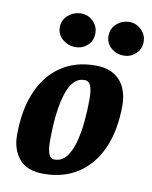

<svg xmlns="http://www.w3.org/2000/svg" viewBox="-84 -805 694 878"><g transform="rotate(10 262.5 -366.0)"><path d="M179 10Q100 10 64.5 -34Q29 -78 29 -142Q29 -262 65.5 -346Q102 -430 169 -474.5Q236 -519 326 -519Q382 -519 415.5 -497.5Q449 -476 464.5 -440.5Q480 -405 480 -363Q480 -245 443 -161.5Q406 -78 338.5 -34Q271 10 179 10ZM217 -63Q250 -63 271.5 -90Q293 -117 305 -161.5Q317 -206 322 -258.5Q327 -311 327 -362Q327 -404 318.5 -424.5Q310 -445 290 -445Q261 -445 241.5 -424.5Q222 -404 210.5 -370Q199 -336 192.5 -295.5Q186 -255 184 -215Q182 -175 182 -143Q182 -107 189.5 -85Q197 -63 217 -63ZM447 -586Q412 -586 387 -607.5Q362 -629 362 -664Q362 -697 387 -719.5Q412 -742 447 -742Q477 -742 501 -719.5Q525 -697 525 -664Q525 -629 501 -607.5Q477 -586 447 -586ZM222 -586Q188 -586 162 -607.5Q136 -629 136 -664Q136 -697 162 -719.5Q188 -742 222 -742Q254 -742 277.5 -719.5Q301 -697 301 -664Q301 -629 277.5 -607.5Q254 -586 222 -586Z"/></g></svg>

Font: Manuale ExtraBold
Style: Italic
Weight: 800
Italic angle: -11°
Designer: Eduardo Tunni / Pablo Cosgaya
Foundry: Eduardo Tunni / Pablo Cosgaya
Version: Version 1.002